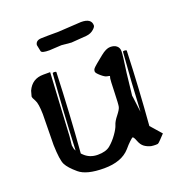

<svg xmlns="http://www.w3.org/2000/svg" viewBox="-112 -670 732 782"><g transform="rotate(-20 254.5 -279.0)"><path d="M223.1 -568.8C187.7 -568.8 162.6 -568.5 147.9 -567.9C132.3 -567.2 123.7 -560.5 122.1 -547.9C122.1 -547.5 124 -538.1 127.9 -519.5C129.6 -513.3 141.3 -510.3 163.1 -510.3L215.8 -513.2L258.3 -509.3L324.2 -514.2C337.6 -515.5 348.6 -520.2 357.4 -528.3C364.3 -534.5 367.7 -539.7 367.7 -543.9C367.7 -564.5 352.7 -574.7 322.8 -574.7ZM416 -219.7 426.8 -316.4C433.9 -364.9 437.5 -394.7 437.5 -405.8V-406.2C437.5 -416.7 434.1 -424.6 427.2 -430.2C420.7 -435.7 411.5 -438.5 399.7 -438.5C387.8 -438.5 373.7 -431.8 357.4 -418.5C341.1 -405.1 331.5 -397.2 328.4 -394.8C325.3 -392.3 321.6 -389.2 317.4 -385.3C313.2 -381.3 310.3 -378.2 308.8 -375.7C307.4 -373.3 306.6 -370 306.6 -365.7C306.6 -361.5 311.8 -354.8 322.3 -345.7C332.7 -336.6 341 -331.5 347.2 -330.6C353.4 -329.6 357.3 -328.6 358.9 -327.6C358.9 -327.3 358.7 -326.7 358.4 -325.7C358.1 -324.7 357.4 -322.3 356.4 -318.4C355.5 -314.5 354.5 -295.1 353.5 -260.3C352.5 -225.4 351.2 -204.4 349.6 -197.3C348 -190.1 341.9 -179.9 331.3 -166.5C320.7 -153.2 314 -141.8 311.3 -132.3C308.5 -122.9 301.9 -110.8 291.5 -96.2C281.1 -81.5 269.7 -69 257.3 -58.6C245 -48.2 226.9 -43 203.1 -43C179.4 -43 159.7 -50.9 144 -66.9L139.2 -71.8C148.3 -185.4 154.9 -300.3 159.2 -416.5V-417C159.2 -418.9 156.7 -420.1 151.9 -420.4H149.9C146 -420.4 143.9 -419.4 143.6 -417.5C134.8 -309.1 128.1 -200 123.5 -90.3C120.9 -94.6 119.2 -98.5 118.4 -102.1C117.6 -105.6 116.9 -110 116.2 -115.2L117.2 -125.5L120.1 -153.3L135.3 -425.8H105.5C72.9 -425.8 50 -411 36.6 -381.3L30.3 -358.4C30.3 -354.2 33.2 -347.1 39.1 -337.2C44.9 -327.2 48.2 -306.6 48.8 -275.4L46.9 -142.1C48.2 -98.1 52.2 -69.5 59.1 -56.2C65.9 -42.8 79.9 -27.2 101.1 -9.3C122.2 8.6 158.1 17.6 208.7 17.6C259.4 17.6 296.9 3.7 321.3 -23.9C330.7 -35 339 -43.9 346.2 -50.5C353.4 -57.2 357.9 -60.9 359.9 -61.5C363.1 -60.9 367.1 -54.4 371.8 -42C376.5 -29.6 382.7 -20.6 390.4 -14.9C398 -9.2 407.4 -4.9 418.5 -2C425 -1 431.3 -0.5 437.5 -0.5C440.8 -0.5 443.8 -0.7 446.8 -1C450.4 -2.3 455.6 -6.7 462.4 -14.2L481.4 -34.2L439.9 -81.5C448.4 -187 454.6 -293.5 458.5 -400.9C458.5 -403.2 455.9 -404.5 450.7 -404.8H448.7C444.8 -404.8 442.7 -403.8 442.4 -401.9C435.5 -317.5 430 -232.9 425.8 -147.9L417 -217.8Z"/></g></svg>

Font: Drukaatie burti
Style: Regular
Weight: 400
Version: Version 0.14.4